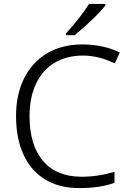

<svg xmlns="http://www.w3.org/2000/svg" viewBox="-20 -951 663 981"><path d="M317 -780Q353 -819 387 -863Q421 -907 435 -931H518V-923Q499 -897 454.5 -854Q410 -811 361 -771H317ZM62 -359Q62 -468 103 -550.5Q144 -633 220.5 -678.5Q297 -724 401 -724Q507 -724 592 -683L567 -627Q484 -667 404 -667Q320 -667 258.5 -630Q197 -593 164 -523Q131 -453 131 -358Q131 -209 200 -128.5Q269 -48 397 -48Q481 -48 565 -73V-17Q492 10 385 10Q284 10 211.5 -33.5Q139 -77 100.5 -160Q62 -243 62 -359Z"/></svg>

Font: OpenSansMMV
Style: Light
Weight: 300
Foundry: Ascender Corporation
Version: Version 4.001